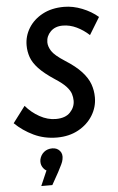

<svg xmlns="http://www.w3.org/2000/svg" viewBox="-71 -743 646 1055"><g transform="rotate(-5 252.0 -216.0)"><path d="M-8 -88 60 -178Q92 -140 136 -115.5Q180 -91 225 -91Q278 -91 304.5 -119Q331 -147 331 -183Q331 -202 325 -221Q319 -240 299.5 -261.5Q280 -283 238 -310Q182 -347 152 -379Q122 -411 111 -442.5Q100 -474 100 -508Q100 -559 127 -603Q154 -647 204 -674Q254 -701 323 -701Q372 -701 422.5 -681Q473 -661 510 -629L452 -534Q421 -563 383.5 -581Q346 -599 307 -599Q265 -599 240 -574Q215 -549 215 -515Q215 -492 231 -466.5Q247 -441 303 -405Q360 -369 392 -334Q424 -299 436.5 -264Q449 -229 449 -191Q449 -137 420.5 -91Q392 -45 341 -17Q290 11 223 11Q153 11 94.5 -17Q36 -45 -8 -88ZM242 133Q240 145 232.5 160.5Q225 176 212 201L174 269H113L149 186Q136 180 126.5 163Q117 146 121 123Q127 98 145.5 83Q164 68 191 68Q217 68 232.5 86Q248 104 242 133Z"/></g></svg>

Font: Radio Canada Condensed Medium
Style: Italic
Weight: 500
Width: 3
Italic angle: -12°
Designer: Charles Daoud, Etienne Aubert Bonn, Alexandre Saumier Demers, Jacques Le Bailly
Foundry: Radio-Canada
Version: Version 2.104; ttfautohint (v1.8.4.7-5d5b);gftools[0.9.28.de